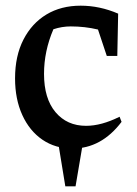

<svg xmlns="http://www.w3.org/2000/svg" viewBox="-20 -514 481 676"><path d="M235 9Q175 9 129.5 -22Q84 -53 58.5 -109Q33 -165 33 -238Q33 -317 62.5 -374.5Q92 -432 143.5 -463Q195 -494 264 -494Q331 -494 396 -466L393 -317H356L325 -410Q279 -421 229 -421Q198 -421 168 -411Q135 -334 135 -254Q135 -167 175.5 -119Q216 -71 283 -71Q337 -71 401 -103L408 -85Q337 9 235 9ZM210 142 183 -23H274L246 142Z"/></svg>

Font: Piazzolla Medium
Style: Regular
Weight: 500
Designer: Juan Pablo del Peral
Foundry: Huerta Tipografica
Version: Version 1.330